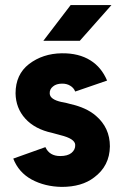

<svg xmlns="http://www.w3.org/2000/svg" viewBox="-20 -721 482 753"><path d="M150 -561H293L417 -701H257ZM400 -405Q378 -457 335 -484Q289 -513 222 -512Q148 -511 94 -470Q41 -429 41 -355Q42 -297 79 -256Q98 -235 124.5 -221Q151 -207 184 -200Q192 -198 200.5 -195.5Q209 -193 217 -191Q274 -177 275 -153Q276 -134 260 -121Q245 -109 216 -109Q174 -109 158 -144L32 -99Q53 -45 104 -17Q156 11 222 12Q301 12 349 -25Q410 -70 411 -147Q411 -220 356 -267Q319 -299 256 -313Q250 -315 241 -317Q232 -319 221 -321Q176 -331 175 -354Q174 -371 188 -382Q201 -393 224 -393Q242 -393 255 -385Q269 -377 275 -362Z"/></svg>

Font: Unageo
Style: Bold
Weight: 700
Designer: Richard Sepsi
Foundry: Richard Sepsi
Version: Version 2.000